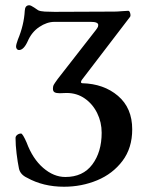

<svg xmlns="http://www.w3.org/2000/svg" viewBox="-20 -695 567 729"><path d="M83 -20Q57 -32 52 -55Q47 -79 43 -111.5Q39 -144 39 -171Q39 -178 45.5 -183Q52 -188 60 -188Q66 -188 81 -154Q104 -92 144 -57.5Q184 -23 228 -23Q295 -23 330.5 -70.5Q366 -118 366 -191Q366 -231 349 -265.5Q332 -300 302 -321Q272 -342 233 -342Q224 -342 219 -341.5Q214 -341 207 -341Q194 -341 187.5 -344.5Q181 -348 181 -358Q181 -367 183.5 -372Q186 -377 199 -395L344 -581Q345 -583 349 -588Q353 -593 353 -600Q353 -612 325 -612H187Q158 -612 129 -592.5Q100 -573 85 -538Q70 -505 52 -505Q47 -505 44 -509Q41 -513 41 -518Q41 -526 48 -545Q71 -600 74 -654Q75 -675 91 -675Q97 -675 109.5 -666.5Q122 -658 125 -656Q133 -652 150 -651Q167 -650 187 -650L415 -651Q426 -651 442 -652.5Q458 -654 467 -654Q472 -654 474.5 -644Q477 -634 473 -630L291 -392Q288 -388 287.5 -384Q287 -380 292 -379Q374 -377 428 -331Q482 -285 482 -204Q482 -133 445 -84Q408 -35 349 -10.5Q290 14 223 14Q144 14 83 -20Z"/></svg>

Font: EB Garamond Medium
Style: Regular
Weight: 500
Designer: Georg Duffner and Octavio Pardo
Foundry: Georg Duffner
Version: Version 1.000